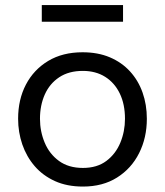

<svg xmlns="http://www.w3.org/2000/svg" viewBox="-20 -710 638 742"><path d="M300.5 11Q239 11 192.2 -10.2Q145.5 -31.5 114 -68Q82.5 -104.5 66.2 -151.8Q50 -199 50 -251Q50 -325.5 80.2 -383.2Q110.5 -441 166.2 -474.5Q222 -508 299 -508Q358.5 -508 404.5 -488.5Q450.5 -469 482.5 -434Q514.5 -399 531 -352.2Q547.5 -305.5 547.5 -251Q547.5 -177.5 517.5 -118Q487.5 -58.5 432.2 -23.8Q377 11 300.5 11ZM300.5 -61Q355 -61 391 -88Q427 -115 445 -158.5Q463 -202 463 -251Q463 -307 443 -348.5Q423 -390 386.5 -413Q350 -436 300 -436Q246 -436 209 -411.5Q172 -387 153.2 -345Q134.5 -303 134.5 -251Q134.5 -202 152.8 -158.5Q171 -115 208 -88Q245 -61 300.5 -61ZM141.5 -626V-690.5Q177 -690.5 216.5 -690.5Q256 -690.5 298.5 -690.5Q341.5 -690.5 380.8 -690.5Q420 -690.5 455.5 -690.5V-626Q420 -626 380.8 -626Q341.5 -626 298.5 -626Q256 -626 216.5 -626Q177 -626 141.5 -626Z"/></svg>

Font: Commissioner Thin
Style: Regular
Weight: 400
Version: Version 1.000